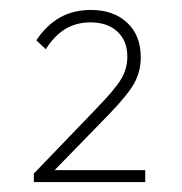

<svg xmlns="http://www.w3.org/2000/svg" viewBox="-20 -701 365 386"><path d="M48 -352 174 -483Q211 -521 223.5 -542Q236 -563 236 -587Q236 -619 216 -637.5Q196 -656 162 -656Q133 -656 111 -642.5Q89 -629 72 -602L53 -620Q73 -650 100 -665.5Q127 -681 163 -681Q208 -681 235.5 -655.5Q263 -630 263 -586Q263 -557 249.5 -533Q236 -509 197 -469L85 -354ZM48 -335V-352L69 -359H272V-335Z"/></svg>

Font: Outfit Thin Thin
Style: Regular
Weight: 250
Version: Version 1.100;gftools[0.9.27]